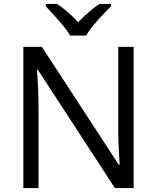

<svg xmlns="http://www.w3.org/2000/svg" viewBox="-20 -951 794 971"><path d="M655.8 0H561L170.9 -599.1H167Q174.8 -493.7 174.8 -405.8V0H98.1V-713.9H191.9L581.1 -117.2H585Q584 -130.4 580.6 -201.9Q577.1 -273.4 578.1 -304.2V-713.9H655.8ZM211.9 -931.2H268.1Q323.7 -895 375 -838.9Q438.5 -902.3 482.9 -931.2H541V-918.9L508.8 -885.7Q438.5 -813.5 416 -771H335Q323.7 -791 298.8 -821.8Q273.9 -852.5 211.9 -918.9Z"/></svg>

Font: Open Sans ACDW
Style: acdw
Weight: 400
Foundry: Ascender Corporation
Version: Version 1.10